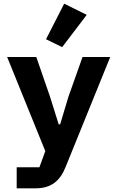

<svg xmlns="http://www.w3.org/2000/svg" viewBox="-20 -827 640 1047"><path d="M353 -299 308 -149H300L253 -299L178 -516H19L227 -3L195 85H71V200H173C261 200 308 158 338 83L581 -516H430ZM453 -746 330 -807 231 -613 319 -570Z"/></svg>

Font: IBM Plex Mono
Style: Bold
Weight: 700
Monospace: yes
Designer: Mike Abbink, Paul van der Laan, Pieter van Rosmalen
Foundry: Bold Monday
Version: Version 2.004